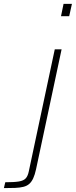

<svg xmlns="http://www.w3.org/2000/svg" viewBox="-119 -763 390 985"><path d="M194 -680 207 -743H250L236 -680ZM-99 202 -92 172Q-46 172 -22 168Q2 164 13 152Q24 140 29 115L162 -510H197L66 105Q60 133 51.5 151.5Q43 170 31 180.5Q19 191 1 195.5Q-17 200 -41.5 201Q-66 202 -99 202Z"/></svg>

Font: Saira SemiExpanded Thin
Style: Italic
Weight: 250
Width: 6
Italic angle: -12°
Designer: Hector Gatti with collaboration of the Omnibus-Type team
Foundry: Omnibus-Type
Version: Version 1.101